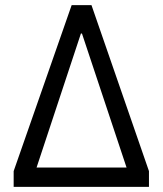

<svg xmlns="http://www.w3.org/2000/svg" viewBox="-20 -725 632 745"><path d="M33 0V-61L258 -705H335L558 -61V0ZM294 -595 110 -39 106 -75H487L483 -39L298 -595Z"/></svg>

Font: Nunito Sans 7pt SemiCondensed
Style: Regular
Weight: 400
Width: 4
Designer: Vernon Adams
Foundry: Vernon Adams
Version: Version 3.101;gftools[0.9.27]